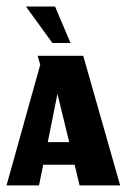

<svg xmlns="http://www.w3.org/2000/svg" viewBox="-26 -559 383 579"><path d="M132 -429.3H186.7L140 -539.3H52.3ZM214 0H336.3L225 -390.7H87.3L95.3 -363.7L-6.3 0H91.7L104.3 -62.3H199ZM147.3 -276 182.7 -130.3H118Z"/></svg>

Font: Jomhuria
Style: Regular
Weight: 400
Designer: Arabic design by Kourosh Beigpour, Latin design by Eben Sorkin, engineering by Lasse Fister and Khaled Hosney
Version: Version 1.0000